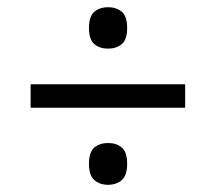

<svg xmlns="http://www.w3.org/2000/svg" viewBox="-20 -624 599 533"><path d="M280 -489Q257 -489 242 -501.5Q227 -514 227 -546Q227 -579 242 -591.5Q257 -604 280 -604Q303 -604 318 -591.5Q333 -579 333 -546Q333 -514 318 -501.5Q303 -489 280 -489ZM65 -325V-390H494V-325ZM280 -111Q257 -111 242 -124Q227 -137 227 -169Q227 -202 242 -214.5Q257 -227 280 -227Q303 -227 318 -214.5Q333 -202 333 -169Q333 -137 318 -124Q303 -111 280 -111Z"/></svg>

Font: Noto Serif Bengali
Style: Bold
Weight: 700
Designer: Juan Bruce, Universal Thirst, Indian Type Foundry and the Monotype Design Team.
Foundry: Monotype Imaging Inc.
Version: Version 2.003; ttfautohint (v1.8.4.7-5d5b)